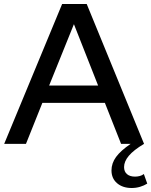

<svg xmlns="http://www.w3.org/2000/svg" viewBox="-20 -720 757 961"><path d="M639 221Q594 221 566 197Q538 173 538 133Q538 97 561 65.5Q584 34 634 0H586L505 -205H192L110 0H1L291 -700H414L701 0Q649 31 625 59.5Q601 88 601 116Q601 139 615.5 151.5Q630 164 656 164Q668 164 679.5 161Q691 158 700 151L717 199Q701 209 681 215Q661 221 639 221ZM226 -292H471L350 -599Z"/></svg>

Font: Red Hat Display SemiBold
Style: Regular
Weight: 600
Designer: Pentagram, MCKL
Foundry: Pentagram, MCKL
Version: Version 1.023